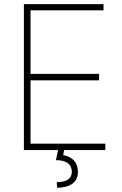

<svg xmlns="http://www.w3.org/2000/svg" viewBox="-20 -727 589 930"><path d="M95.7 -707H481.4V-676.8H127.9V-369.1H460V-337.9H127.9V-31.2H490.2V0H290.5L286.1 24.4Q320.3 30.3 338.9 51.3Q357.4 72.3 357.4 105.5Q357.4 142.6 331.8 161.9Q306.2 181.2 256.8 182.6L254.9 155.3Q292.5 154.8 309.8 142.6Q327.1 130.4 328.1 105.5Q326.7 48.8 251 48.8L261.2 0H95.7Z"/></svg>

Font: Pretendard JP Thin
Style: Regular
Weight: 100
Designer: Base glyphs from Inter by Rasmus Andersson; Hangeul glyphs from Noto Sans CJK(Source Han Sans) by Jang Soo-young and Kan
Foundry: Kil Hyung-jin
Version: Version 1.309